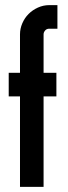

<svg xmlns="http://www.w3.org/2000/svg" viewBox="-20 -731 265 749"><path d="M58 -2V-355H14V-447H58V-597Q58 -619 67 -640Q76 -661 91.5 -676.5Q107 -692 128 -701.5Q149 -711 172 -711H204V-619H172Q162 -619 156 -612Q150 -605 150 -597V-447H200V-355H150V-2Z"/></svg>

Font: Fundamental  Brigade
Style: Regular
Weight: 400
Designer: Peter Wiegel, original typeface by Arno Drescher 1935
Foundry: Peter Wiegel
Version: Version 0.000 2012 initial release